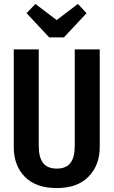

<svg xmlns="http://www.w3.org/2000/svg" viewBox="-20 -942 577 976"><path d="M487 -194Q487 -103 430.5 -44.5Q374 14 269 14Q162 14 106 -43.5Q50 -101 50 -194V-691H177V-200Q177 -142 199 -113.5Q221 -85 269 -85Q316 -85 338 -113.5Q360 -142 360 -200V-691H487ZM376 -922 420 -875 305 -752H230L115 -875L160 -922L268 -840Z"/></svg>

Font: Fira Sans Extra Condensed Medium
Style: Regular
Weight: 500
Width: 1
Designer: Carrois Corporate & Edenspiekermann AG
Foundry: Carrois Corporate GbR & Edenspiekermann AG
Version: Version 4.203